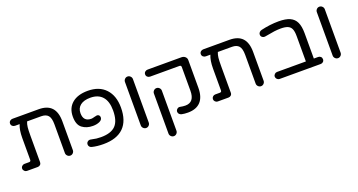

<svg xmlns="http://www.w3.org/2000/svg" viewBox="-45 -1225 3833 2057"><g transform="rotate(-20 1871.5 -197.0)"><path d="M605.5 -368.2V-40Q605.5 -21.5 592.3 -7.8Q579.1 5.9 560.5 5.9Q542 5.9 528.3 -7.8Q514.6 -21.5 514.6 -40V-368.2Q514.6 -439.5 489.3 -468.3Q463.9 -497.1 411.1 -497.1H250Q238.3 -468.8 234.9 -436.5Q231.4 -404.3 231.4 -342.8V-39.1Q231.4 -21.5 219.7 -10.3Q208 1 190.4 1H67.4Q51.8 1 39.6 -11.2Q27.3 -23.4 27.3 -39.1Q27.3 -55.7 39.6 -67.4Q51.8 -79.1 67.4 -79.1H121.1Q140.6 -79.1 140.6 -98.6V-346.7Q140.6 -439.5 165 -497.1H113.3Q95.7 -497.1 83 -508.3Q70.3 -519.5 70.3 -537.1Q70.3 -554.7 83 -565.9Q95.7 -577.1 113.3 -577.1H411.1Q508.8 -577.1 557.1 -525.4Q605.5 -473.6 605.5 -368.2Z M806.6 -2.9Q793 -5.9 783.7 -16.6Q774.4 -27.3 774.4 -42Q774.4 -61.5 788.6 -73.2Q802.7 -85 821.3 -82Q861.3 -73.2 885.7 -70.3Q910.2 -67.4 937.5 -67.4Q1051.8 -67.4 1104 -120.6Q1156.2 -173.8 1156.2 -293Q1156.2 -396.5 1108.9 -450.2Q1061.5 -503.9 971.7 -503.9Q898.4 -503.9 857.9 -472.2Q817.4 -440.4 817.4 -383.8Q817.4 -288.1 907.2 -288.1Q919.9 -288.1 946.3 -295.9Q969.7 -301.8 974.6 -301.8Q989.3 -301.8 998 -292.5Q1006.8 -283.2 1006.8 -268.6Q1006.8 -240.2 974.6 -225.1Q942.4 -210 897.5 -210Q825.2 -210 776.4 -247.1Q727.5 -284.2 727.5 -376Q727.5 -473.6 792 -528.3Q856.4 -583 971.7 -583Q1101.6 -583 1173.8 -505.4Q1246.1 -427.7 1246.1 -293Q1246.1 -142.6 1168 -65.4Q1089.8 11.7 937.5 11.7Q864.3 11.7 806.6 -2.9Z M1379.9 -40V-535.2Q1379.9 -553.7 1393.1 -567.4Q1406.2 -581.1 1424.8 -581.1Q1443.4 -581.1 1457 -567.4Q1470.7 -553.7 1470.7 -535.2V-40Q1470.7 -21.5 1457.5 -7.8Q1444.3 5.9 1425.8 5.9Q1407.2 5.9 1393.6 -7.8Q1379.9 -21.5 1379.9 -40Z M1832 -2.9Q1815.4 -6.8 1805.7 -18.1Q1795.9 -29.3 1795.9 -43.9Q1795.9 -61.5 1810.5 -74.2Q1825.2 -86.9 1842.8 -83Q1875 -76.2 1903.3 -76.2Q2006.8 -76.2 2006.8 -208V-477.5Q2006.8 -497.1 1987.3 -497.1H1653.3Q1635.7 -497.1 1623 -508.3Q1610.4 -519.5 1610.4 -537.1Q1610.4 -554.7 1623 -565.9Q1635.7 -577.1 1653.3 -577.1H2038.1Q2063.5 -577.1 2080.6 -562Q2097.7 -546.9 2097.7 -524.4V-208Q2097.7 -103.5 2048.3 -49.8Q1999 3.9 1903.3 3.9Q1863.3 3.9 1832 -2.9ZM1628.9 143.6V-312.5Q1628.9 -331.1 1642.1 -344.7Q1655.3 -358.4 1673.8 -358.4Q1692.4 -358.4 1706.1 -344.7Q1719.7 -331.1 1719.7 -312.5V143.6Q1719.7 162.1 1706.5 175.8Q1693.4 189.5 1674.8 189.5Q1656.2 189.5 1642.6 175.8Q1628.9 162.1 1628.9 143.6Z M2780.3 -368.2V-40Q2780.3 -21.5 2767.1 -7.8Q2753.9 5.9 2735.4 5.9Q2716.8 5.9 2703.1 -7.8Q2689.5 -21.5 2689.5 -40V-368.2Q2689.5 -439.5 2664.1 -468.3Q2638.7 -497.1 2585.9 -497.1H2424.8Q2413.1 -468.8 2409.7 -436.5Q2406.2 -404.3 2406.2 -342.8V-39.1Q2406.2 -21.5 2394.5 -10.3Q2382.8 1 2365.2 1H2242.2Q2226.6 1 2214.4 -11.2Q2202.1 -23.4 2202.1 -39.1Q2202.1 -55.7 2214.4 -67.4Q2226.6 -79.1 2242.2 -79.1H2295.9Q2315.4 -79.1 2315.4 -98.6V-346.7Q2315.4 -439.5 2339.8 -497.1H2288.1Q2270.5 -497.1 2257.8 -508.3Q2245.1 -519.5 2245.1 -537.1Q2245.1 -554.7 2257.8 -565.9Q2270.5 -577.1 2288.1 -577.1H2585.9Q2683.6 -577.1 2731.9 -525.4Q2780.3 -473.6 2780.3 -368.2Z M3457 -39.1Q3457 -21.5 3445.3 -10.3Q3433.6 1 3416 1H2947.3Q2931.6 1 2919.4 -11.2Q2907.2 -23.4 2907.2 -39.1Q2907.2 -55.7 2919.4 -67.4Q2931.6 -79.1 2947.3 -79.1H3276.4V-368.2Q3276.4 -421.9 3263.7 -450.2Q3252 -477.5 3223.1 -490.2Q3194.3 -502.9 3142.6 -502.9Q3106.4 -502.9 3068.8 -498Q3031.2 -493.2 2959 -479.5Q2940.4 -476.6 2925.3 -487.3Q2910.2 -498 2910.2 -517.6Q2910.2 -532.2 2920.4 -543.5Q2930.7 -554.7 2946.3 -558.6Q3049.8 -583 3146.5 -583Q3228.5 -583 3275.4 -561.5Q3323.2 -540 3345.2 -493.2Q3367.2 -446.3 3367.2 -368.2V-79.1H3416Q3433.6 -79.1 3445.3 -67.9Q3457 -56.6 3457 -39.1Z M3567.4 -40V-535.2Q3567.4 -553.7 3580.6 -567.4Q3593.8 -581.1 3612.3 -581.1Q3630.9 -581.1 3644.5 -567.4Q3658.2 -553.7 3658.2 -535.2V-40Q3658.2 -21.5 3645 -7.8Q3631.8 5.9 3613.3 5.9Q3594.7 5.9 3581.1 -7.8Q3567.4 -21.5 3567.4 -40Z"/></g></svg>

Font: KTXP_ComRound
Style: Medium
Weight: 500
Version: Version 1.01;May 16, 2022;FontCreator 13.0.0.2683 64-bit